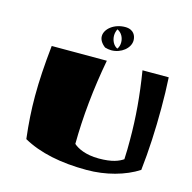

<svg xmlns="http://www.w3.org/2000/svg" viewBox="-103 -779 907 905"><g transform="rotate(15 350.5 -327.0)"><path d="M658 -500C661 -451 662 -401 662 -350C662 -247 657 -142 646 -45C581 -3 490 22 397 22C270 22 165 0 85 -45C76 -120 72 -185 72 -251C72 -327 77 -404 87 -500H356C329 -355 315 -215 314 -83C333 -66 373 -45 438 -45C504 -45 535 -59 556 -73C558 -106 558 -137 558 -168C558 -278 549 -382 530 -500ZM332 -558C342 -555 353 -553 363 -553C411 -553 453 -587 453 -625C453 -646 442 -676 399 -676C346 -676 303 -642 303 -606C303 -590 312 -573 332 -558ZM366 -656C388 -646 399 -623 399 -601C399 -589 396 -577 389 -568C369 -577 358 -601 358 -624C358 -635 361 -646 366 -656Z"/></g></svg>

Font: Ruslan Display
Style: Regular
Weight: 400
Designer: Denis Masharov, Vladimir Rabdu
Foundry: Denis Masharov, Vladimir Rabdu
Version: Version 1.001